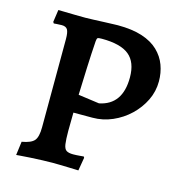

<svg xmlns="http://www.w3.org/2000/svg" viewBox="-99 -732 768 827"><g transform="rotate(15 284.5 -318.5)"><path d="M47 8 55 -53Q96 -60 110 -76.5Q124 -93 124 -136L125 -529Q125 -560 118 -571.5Q111 -583 92 -583Q82 -583 69.5 -582Q57 -581 57 -581L53 -587L61 -642Q68 -642 89.5 -641.5Q111 -641 136 -640.5Q161 -640 182 -640Q194 -640 217.5 -641Q241 -642 266 -643Q291 -644 308.5 -644.5Q326 -645 326 -645Q390 -645 434.5 -630.5Q479 -616 506.5 -589.5Q534 -563 546.5 -529Q559 -495 559 -457Q559 -412 539.5 -372Q520 -332 487 -300.5Q454 -269 411.5 -250.5Q369 -232 323 -232H238L237 -151Q237 -112 240 -91.5Q243 -71 253 -64.5Q263 -58 283 -58Q296 -58 313 -59.5Q330 -61 330 -61L333 -56L323 3Q323 3 310.5 2.5Q298 2 279.5 1.5Q261 1 241.5 0.5Q222 0 208 0Q189 0 162 1Q135 2 109 3.5Q83 5 65.5 6.5Q48 8 47 8ZM334 -299Q434 -319 434 -441Q434 -509 396 -540Q358 -571 274 -571Q259 -571 255.5 -568.5Q252 -566 251 -554Q247 -497 244.5 -434Q242 -371 240 -312Z"/></g></svg>

Font: Alegreya SemiBold
Style: Regular
Weight: 600
Designer: Juan Pablo del Peral
Foundry: Huerta Tipografica
Version: Version 2.009